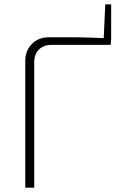

<svg xmlns="http://www.w3.org/2000/svg" viewBox="-20 -861 556 881"><path d="M204 -690Q253 -690 300.5 -690Q348 -690 395.5 -688.5Q443 -687 490 -684L488 -655H216Q180 -655 158.5 -633.5Q137 -612 137 -575V0H96V-581Q96 -629 126.5 -659.5Q157 -690 204 -690ZM490 -841V-684L455 -666L463 -841Z"/></svg>

Font: Exo 2 ExtraLight
Style: Regular
Weight: 250
Designer: Natanael Gama
Foundry: Natanael Gama
Version: Version 2.010